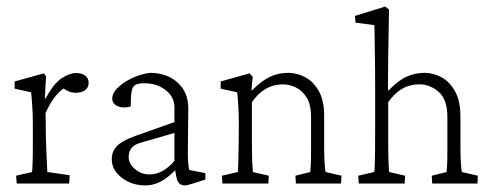

<svg xmlns="http://www.w3.org/2000/svg" viewBox="-20 -562 1507 588"><path d="M31.2 0 29.3 -23.9 78.1 -35.2Q79.1 -41.5 79.8 -61.3Q80.6 -81.1 80.6 -121.1V-184.1Q80.6 -211.4 78.6 -240Q76.7 -268.6 75.2 -279.3L24.9 -290.5V-312.5L114.3 -337.4L121.1 -328.1L117.2 -260.7L119.6 -259.8Q144 -306.2 168.7 -322.3Q193.4 -338.4 212.9 -338.4Q230 -338.4 240.7 -330.6Q251.5 -322.8 251.5 -308.6Q251.5 -293.5 240.2 -285.6Q229 -277.8 211.4 -277.8Q199.2 -277.8 187 -283.7Q174.8 -289.6 166.5 -298.3L176.3 -292Q161.1 -282.2 146.7 -263.4Q132.3 -244.6 119.6 -215.8L120.6 -137.7Q121.1 -114.3 122.6 -83Q124 -51.8 125 -35.2L193.4 -25.4L191.9 0Z M425.8 5.9Q383.3 5.9 352.8 -17.8Q322.3 -41.5 322.3 -74.2Q322.3 -99.6 339.4 -116Q356.4 -132.3 396.5 -146.5L514.2 -188V-233.4Q514.2 -265.1 487.3 -286.1Q460.4 -307.1 420.9 -307.1Q397.9 -307.1 389.9 -298.1Q381.8 -289.1 380.9 -260.7L380.4 -235.8Q357.4 -229.5 340.6 -236.8Q323.7 -244.1 323.7 -260.7Q323.7 -276.4 340.3 -293Q356.9 -309.6 383.5 -322.3Q410.2 -335 439 -338.9Q490.7 -338.9 523.4 -309.6Q556.2 -280.3 556.6 -232.4L555.2 -89.8Q555.2 -79.1 556.4 -63.5Q557.6 -47.9 559.6 -41.5L608.9 -31.7V-12.2L576.2 -1.5Q566.9 1 559.1 3.4Q551.3 5.9 546.4 5.9Q524.9 5.9 520.5 -18.6L515.1 -46.9L524.4 -49.3Q497.6 -19.5 473.9 -6.8Q450.2 5.9 425.8 5.9ZM437.5 -27.8Q479 -27.8 514.2 -69.3V-154.8L409.2 -124.5Q374 -114.3 374 -81.1Q374 -60.5 393.3 -44.2Q412.6 -27.8 437.5 -27.8Z M661.1 0 659.7 -23.9 708.5 -35.2Q709 -44.9 709.7 -62Q710.4 -79.1 710.9 -121.1L711.4 -183.1Q711.4 -209.5 709.7 -239Q708 -268.6 706.1 -279.3L655.8 -290.5V-312.5L744.6 -337.4L753.9 -326.7L750 -286.6L752.4 -285.6Q781.7 -315.4 807.4 -327.1Q833 -338.9 862.8 -338.9Q889.6 -338.9 914.8 -325.4Q939.9 -312 956.3 -283.2Q972.7 -254.4 972.7 -208V-118.2Q972.7 -88.9 973.9 -66.2Q975.1 -43.5 977.1 -35.2L1025.9 -23.9L1024.4 0H886.2L884.8 -23.9L930.2 -35.2Q931.2 -43.9 931.9 -58.3Q932.6 -72.8 932.6 -110.4V-204.1Q932.6 -242.2 918.7 -263.9Q904.8 -285.6 885 -294.7Q865.2 -303.7 847.2 -303.7Q788.6 -303.7 751.5 -249V-128.9Q751.5 -88.9 752.4 -66.9Q753.4 -44.9 754.4 -35.2L803.2 -23.9L801.8 0Z M1078.6 0 1077.1 -23.9 1126 -35.2Q1127.4 -44.4 1127.9 -60.3Q1128.4 -76.2 1128.7 -106.2Q1128.9 -136.2 1128.9 -188V-285.2Q1128.9 -311.5 1128.7 -344Q1128.4 -376.5 1127.9 -407.2Q1127.4 -438 1127.2 -459.5Q1127 -481 1126.5 -484.9L1068.8 -492.7L1066.9 -513.2L1159.7 -542L1171.4 -532.7Q1170.9 -500 1170.2 -466.1Q1169.4 -432.1 1168.9 -389.2Q1168.5 -346.2 1168 -285.6L1170.4 -285.2Q1199.2 -315.4 1224.9 -327.1Q1250.5 -338.9 1280.3 -338.9Q1307.1 -338.9 1332.3 -325.2Q1357.4 -311.5 1373.8 -282Q1390.1 -252.4 1390.1 -205.1V-118.2Q1390.1 -57.1 1394.5 -35.2L1443.4 -23.9L1442.4 0H1303.7L1302.2 -23.9L1347.7 -35.2Q1348.6 -43.9 1349.4 -58.3Q1350.1 -72.8 1350.1 -110.4V-203.6Q1350.1 -257.3 1323.5 -280.5Q1296.9 -303.7 1264.6 -303.7Q1206.1 -303.7 1168.9 -249V-128.9Q1168.9 -90.3 1169.9 -65.7Q1170.9 -41 1171.9 -35.2L1220.7 -23.9L1219.2 0Z"/></svg>

Font: Lateef ExtraLight
Style: Regular
Weight: 200
Designer: SIL International
Foundry: SIL International
Version: Version 4.200